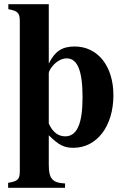

<svg xmlns="http://www.w3.org/2000/svg" viewBox="-20 -696 596 921"><path d="M214 -346C214 -352 221 -366 232 -379C252 -403 277 -416 300 -416C352 -416 376 -356 376 -229C376 -102 349 -42 293 -42C259 -42 233 -62 214 -103ZM214 -676H20V-652C66 -643 75 -634 75 -594V123C75 164 67 173 19 181V205H292V184C231 181 214 161 214 94V-47C262 0 287 13 332 13C445 13 524 -91 524 -239C524 -379 449 -473 338 -473C278 -473 243 -450 214 -391Z"/></svg>

Font: XITS
Style: Bold
Weight: 700
Designer: MicroPress Inc., with final additions and corrections provided by Coen Hoffman, Elsevier (retired)
Version: Version 1.302